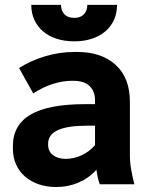

<svg xmlns="http://www.w3.org/2000/svg" viewBox="-20 -740 603 771"><path d="M205.2 11Q253.8 11 295.9 -7.2Q338 -25.4 367.2 -58.6Q369.2 -42.2 372.7 -26.9Q376.2 -11.6 380.6 0H519.6Q512 -29.6 506.8 -58.5Q501.6 -87.4 501.6 -118.6V-332Q501.6 -426.4 445.1 -478.9Q388.6 -531.4 289.2 -531.4H279.6Q219.8 -531.4 161.9 -514.2Q104 -497 56.6 -466.8L113.4 -365Q153.6 -391 193.1 -403.3Q232.6 -415.6 269.2 -415.6H274Q318 -415.6 339.8 -394.4Q361.6 -373.2 361.6 -337.4V-321.8H323.2Q174 -321.8 102.9 -279.9Q31.8 -238 31.8 -153.6V-142.4Q31.8 -108 44.6 -79.5Q57.4 -51 80.5 -31Q103.6 -11 135.4 0Q167.2 11 205.2 11ZM242.8 -102Q227.4 -102 214.3 -106.2Q201.2 -110.4 192.1 -117.6Q183 -124.8 178.1 -135.2Q173.2 -145.6 173.2 -158V-163Q173.2 -199.4 212.2 -217.4Q251.2 -235.4 332.2 -235.4H361.6V-157.2Q338.4 -130.4 307.2 -116.2Q276 -102 242.8 -102ZM105.6 -720.4Q105.6 -687.3 117.9 -660.5Q130.3 -633.7 152.3 -614.5Q174.4 -595.2 206.6 -584.6Q238.7 -574 278.2 -574Q317.7 -574 349.4 -584.6Q381.2 -595.2 403.5 -614.5Q425.7 -633.7 437.9 -660.5Q450 -687.3 450 -720.4H330.6Q330.6 -696.8 316.9 -682.5Q303.3 -668.2 278 -668.2Q252.8 -668.2 238.9 -682.4Q225 -696.7 225 -720.4Z"/></svg>

Font: Fixel Variable
Style: Regular
Weight: 100
Width: 3
Designer: AlfaBravo + MacPaw
Foundry: Kyrylo Tkachov, Marchela Mozhyna, Serhii Makarenko, Maria Weinstein, Zakhar Kryvoshyya
Version: Version 1.211